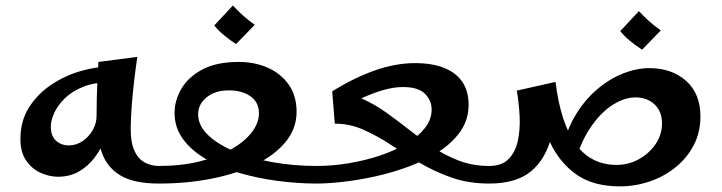

<svg xmlns="http://www.w3.org/2000/svg" viewBox="-20 -652 2563 682"><path d="M186 -24.2Q155.5 -24.2 124.4 -38.1Q93.2 -52 72.9 -81.8Q52.5 -111.5 52.5 -158Q52.5 -222.5 83.2 -270.8Q114 -319 162.2 -351.1Q210.5 -383.2 265.4 -399.2Q320.2 -415.2 368.2 -415.2L369.8 -359.5Q314.2 -359.5 274.6 -343.4Q235 -327.2 209.6 -302.1Q184.2 -277 172.4 -250.2Q160.5 -223.5 160.5 -202Q160.5 -169 179 -152.2Q197.5 -135.5 224.8 -135.5Q251.2 -135.5 273.6 -150.9Q296 -166.2 309.5 -190.2Q323 -214.2 323 -239.8L368.5 -231.5Q366.2 -198 353.5 -161.8Q340.8 -125.5 317.6 -94.2Q294.5 -63 261.6 -43.6Q228.8 -24.2 186 -24.2ZM545.2 0Q454.5 0 406.5 -29.5Q358.5 -59 340.8 -112.9Q323 -166.8 323 -239.8Q323 -274 323.8 -303.8Q324.5 -333.5 326.1 -364.2Q327.8 -395 329.5 -432L467.8 -450Q462.2 -413 456.9 -368.1Q451.5 -323.2 448.1 -279.1Q444.8 -235 444.2 -198Q443.8 -147.2 457 -117.6Q470.2 -88 493.4 -75.2Q516.5 -62.5 545.2 -62.5L565.2 -31.2Z M545 0V-62.5Q624 -62.5 689 -78.5Q754 -94.5 801.2 -121.5Q848.5 -148.5 874.1 -181.8Q899.8 -215 899.8 -249.5Q899.8 -288.8 869.8 -309.9Q839.8 -331 793.2 -331Q743.8 -331 713.8 -306.2Q683.8 -281.5 683.8 -246Q683.8 -206.2 718.5 -172.8Q753.2 -139.2 812.8 -114.4Q872.2 -89.5 947.6 -76Q1023 -62.5 1105 -62.5L1125 -31.2L1105 0Q1037 0 965.6 -9.5Q894.2 -19 828.9 -38Q763.5 -57 711.8 -87Q660 -117 630 -158Q600 -199 600 -251Q600 -294 623.6 -335.5Q647.2 -377 697.6 -404.5Q748 -432 828.2 -432Q884.8 -432 931.1 -411.5Q977.5 -391 1005.5 -351.5Q1033.5 -312 1033.5 -255Q1033.5 -195.8 995 -148.5Q956.5 -101.2 888.5 -68.1Q820.5 -35 732.4 -17.5Q644.2 0 545 0ZM818.5 -495.5Q797 -509.2 776.4 -526.2Q755.8 -543.2 741 -561.5L807.2 -632.5Q825.5 -612.8 843.8 -596.4Q862 -580 885 -564Z M1105 0V-62.5Q1160.5 -62.5 1218.1 -72Q1275.8 -81.5 1328.8 -99.1Q1381.8 -116.8 1423.2 -141.5Q1464.8 -166.2 1489 -196.8Q1513.2 -227.2 1513.2 -262.8Q1513.2 -294.8 1489.6 -318.8Q1466 -342.8 1411.5 -342.8Q1366 -342.8 1307.9 -321.2Q1249.8 -299.8 1186 -261.2L1160 -327.5Q1236.8 -375.5 1310.8 -401.6Q1384.8 -427.8 1454.5 -427.8Q1514.5 -427.8 1556.9 -411.1Q1599.2 -394.5 1621.9 -361.6Q1644.5 -328.8 1644.5 -279.5Q1644.5 -227.2 1615.8 -185.9Q1587 -144.5 1539.1 -113.5Q1491.2 -82.5 1432.9 -60.8Q1374.5 -39 1313.9 -25.6Q1253.2 -12.2 1198.6 -6.1Q1144 0 1105 0ZM1717.5 0Q1643.8 0 1582.8 -21.6Q1521.8 -43.2 1469.2 -74.6Q1416.8 -106 1368.2 -137.8Q1319.8 -169.5 1271.2 -191.1Q1222.8 -212.8 1169.2 -212.8L1160 -327.5Q1215.2 -323.8 1262.2 -303.2Q1309.2 -282.8 1351.6 -252.5Q1394 -222.2 1435.4 -189.5Q1476.8 -156.8 1520.1 -127.8Q1563.5 -98.8 1612.1 -80.6Q1660.8 -62.5 1717.5 -62.5L1737.5 -31.2Z M2181.8 10Q2087.2 10 2027.6 -32Q1968 -74 1933.8 -146.2Q1899.5 -218.5 1882.2 -308L1953.2 -361Q1962.5 -286.8 1980.6 -231.2Q1998.8 -175.8 2025.8 -139.1Q2052.8 -102.5 2088.9 -84.4Q2125 -66.2 2170.2 -66.2Q2213 -66.2 2249.8 -86.8Q2286.5 -107.2 2309 -140.6Q2331.5 -174 2331.5 -213.2Q2331.5 -256.5 2305 -281.2Q2278.5 -306 2237.5 -306Q2199.2 -306 2158.5 -280.9Q2117.8 -255.8 2082.4 -206.2Q2047 -156.8 2024 -83L1976 -106Q1988 -181 2021 -237.5Q2054 -294 2098.5 -332.5Q2143 -371 2192 -390.5Q2241 -410 2286 -410Q2366.8 -410 2417.4 -364.5Q2468 -319 2468 -238.8Q2468 -181.5 2443.8 -135.5Q2419.5 -89.5 2378.6 -56.9Q2337.8 -24.2 2286.6 -7.1Q2235.5 10 2181.8 10ZM1718 0V-62.5Q1762.5 -62.5 1786.6 -87.2Q1810.8 -112 1819.4 -151.8Q1828 -191.5 1825.8 -238.4Q1823.5 -285.2 1815.8 -330.2L1953.2 -361Q1958.8 -251.2 1939.4 -170.1Q1920 -89 1867.4 -44.5Q1814.8 0 1718 0ZM2260.8 -475.5Q2239.2 -489.2 2218.6 -506.2Q2198 -523.2 2183.2 -541.5L2249.5 -612.5Q2267.8 -592.8 2286 -576.4Q2304.2 -560 2327.2 -544Z"/></svg>

Font: Marhey Light
Style: Regular
Weight: 300
Designer: Nur Syamsi & Bustanul Arifin
Foundry: Namelatype
Version: Version 1.000